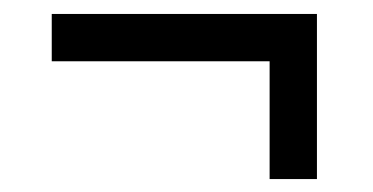

<svg xmlns="http://www.w3.org/2000/svg" viewBox="-20 -364 548 282"><path d="M56 -343.5H445.5V-274H56ZM445.5 -320.5V-101H376V-320.5Z"/></svg>

Font: Newsreader 24pt ExtraBold
Style: Regular
Weight: 800
Designer: Hugues Gentile
Foundry: Production Type
Version: Version 1.003